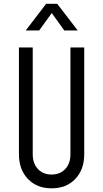

<svg xmlns="http://www.w3.org/2000/svg" viewBox="-20 -1008 561 1044"><path d="M438 -750V-169Q438 -86 389.5 -35Q341 16 260.5 16Q180.5 16 131.8 -35Q83 -86 83 -169V-750H158V-169Q158 -119.5 186 -89.2Q214 -59 260.5 -59Q307 -59 335 -89.2Q363 -119.5 363 -169V-750ZM120 -842.5 231 -987.5H291L402.5 -842.5H329.5L261.5 -937L193 -842.5Z"/></svg>

Font: Mohave
Style: Regular
Weight: 400
Designer: Gumpita Rahayu
Foundry: Tokotype
Version: Version 2.003; ttfautohint (v1.8.3)